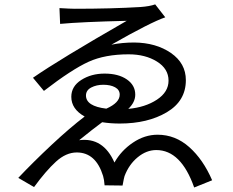

<svg xmlns="http://www.w3.org/2000/svg" viewBox="-20 -792 1040 856"><path d="M440.4 -414.1Q410.2 -414.1 386.7 -401.9Q363.3 -389.6 363.3 -366.2Q363.3 -318.4 454.1 -307.6Q513.7 -334 513.7 -370.1Q513.7 -391.6 493.2 -402.8Q472.7 -414.1 440.4 -414.1ZM671.9 -772.5 716.8 -714.8Q651.4 -692.4 476.6 -592.8Q525.4 -602.5 578.1 -602.5Q675.8 -601.6 742.2 -555.7Q808.6 -509.8 808.6 -434.6Q808.6 -341.8 723.6 -291.5Q638.7 -241.2 513.7 -241.2Q472.7 -241.2 435.5 -247.1Q390.6 -213.9 333 -167Q440.4 -180.7 490.2 -67.4Q520.5 -121.1 572.8 -156.2Q625 -191.4 682.6 -191.4Q761.7 -191.4 823.7 -136.2Q885.7 -81.1 925.8 11.7L845.7 43.9Q787.1 -123 676.8 -123Q632.8 -123 593.8 -90.8Q554.7 -58.6 535.2 -6.8Q533.2 -2 526.4 35.2L446.3 34.2Q444.3 7.8 439.5 -7.8Q407.2 -112.3 322.3 -112.3Q274.4 -112.3 229.5 -71.3Q184.6 -30.3 131.8 42L61.5 1Q127.9 -69.3 210.4 -146.5Q293 -223.6 357.4 -272.5Q297.9 -305.7 297.9 -360.4Q297.9 -407.2 342.3 -435.5Q386.7 -463.9 446.3 -463.9Q507.8 -463.9 545.4 -438Q583 -412.1 583 -370.1Q583 -335.9 551.8 -306.6Q627.9 -313.5 679.7 -347.7Q731.4 -381.8 731.4 -432.6Q731.4 -485.4 679.7 -517.6Q627.9 -549.8 553.7 -549.8Q448.2 -549.8 375 -516.6Q299.8 -482.4 175.8 -386.7L127 -445.3Q245.1 -527.3 544.9 -699.2Q342.8 -694.3 248 -685.5L245.1 -755.9Q294.9 -752.9 313.5 -752.9Q476.6 -752.9 606.4 -760.7Q647.5 -763.7 671.9 -772.5Z"/></svg>

Font: Nasu
Style: Regular
Weight: 400
Designer: Ryoko NISHIZUKA (kana &amp; ideographs); Paul D. Hunt (Latin, Greek &amp; Cyrillic); Wenlong ZHANG (bopomofo); Sandoll C
Version: Version 2014.1215